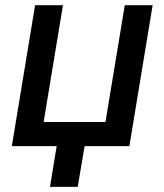

<svg xmlns="http://www.w3.org/2000/svg" viewBox="-20 -561 631 737"><path d="M25.4 0 114.7 -541H221.7L147.5 -92.8H384.8L459 -541H565.9L476.6 0ZM171.9 156.2 202.6 -31.2H310.1L278.3 156.2Z"/></svg>

Font: Inter 17pt Medium
Style: Italic
Weight: 500
Italic angle: -9.3988°
Version: Version 4.001;git-66647c0bb